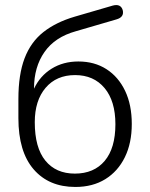

<svg xmlns="http://www.w3.org/2000/svg" viewBox="-20 -734 596 762"><path d="M277 -45Q353 -45 395.5 -95.5Q438 -146 438 -241Q438 -333 395 -384.5Q352 -436 278 -436Q204 -436 161 -385.5Q118 -335 118 -249Q118 -148 160 -96.5Q202 -45 277 -45ZM279 8Q174 8 113.5 -62Q53 -132 53 -265V-341Q53 -438 77.5 -502.5Q102 -567 152 -606.5Q202 -646 277 -668L428 -712Q459 -720 467 -694Q474 -666 442 -657L281 -610Q198 -587 156.5 -527.5Q115 -468 115 -383V-382Q139 -433 185 -461.5Q231 -490 291 -490Q355 -490 402.5 -459.5Q450 -429 476.5 -373.5Q503 -318 503 -242Q503 -166 475.5 -110Q448 -54 398 -23Q348 8 279 8Z"/></svg>

Font: Chiron GoRound TC L
Style: Regular
Weight: 300
Designer: Ryoko NISHIZUKA 西塚涼子 (kana, bopomofo & ideographs); Paul D. Hunt (Latin, Greek & Cyrillic); Sandoll Communications 산돌커뮤니
Foundry: Adobe
Version: Version 1.000;hotconv 1.1.1;makeotfexe 2.6.0